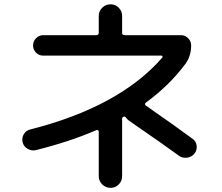

<svg xmlns="http://www.w3.org/2000/svg" viewBox="-20 -820 1040 899"><path d="M148.4 -117.2Q128.9 -112.3 109.9 -123Q90.8 -133.8 85.9 -153.8Q81.1 -173.8 91.3 -191.4Q101.6 -209 122.1 -213.9Q540 -320.3 740.2 -550.8Q742.2 -552.7 740.7 -556.2Q739.3 -559.6 736.3 -559.6H181.6Q162.1 -559.6 148.4 -573.7Q134.8 -587.9 134.8 -607.4Q134.8 -627 148.9 -641.1Q163.1 -655.3 181.6 -655.3H430.7Q441.4 -655.3 442.4 -666V-745.1Q442.4 -767.6 458.5 -783.7Q474.6 -799.8 498 -799.8Q520.5 -799.8 536.1 -783.7Q551.8 -767.6 551.8 -745.1V-666Q551.8 -655.3 564.5 -655.3H828.1Q846.7 -655.3 860.8 -641.1Q875 -627 875 -607.4Q875 -557.6 848.6 -521.5Q773.4 -419.9 662.1 -338.9Q659.2 -336.9 659.2 -332.5Q659.2 -328.1 662.1 -326.2Q798.8 -231.4 881.8 -169.9Q898.4 -158.2 900.9 -137.2Q903.3 -116.2 889.6 -99.6Q876 -84 854.5 -81.5Q833 -79.1 816.4 -91.8Q762.7 -131.8 584 -254.9Q574.2 -262.7 571.3 -267.6Q565.4 -276.4 557.6 -273.4Q549.8 -268.6 551.8 -258.8V-250V4.9Q551.8 28.3 535.6 43.9Q519.5 59.6 498 59.6Q474.6 59.6 458.5 43.5Q442.4 27.3 442.4 4.9V-204.1Q442.4 -208 439 -210Q435.5 -211.9 431.6 -210.9Q308.6 -157.2 148.4 -117.2Z"/></svg>

Font: Rounded-X Mgen+ 1mn medium
Style: Regular
Weight: 500
Designer: [Source Han Sans]
Ryoko NISHIZUKA  (kana & ideographs); Paul D. Hunt (Latin, Greek & Cyrillic); Wenlong ZHANG  (bopomofo
Version: Version 1.059.20150602